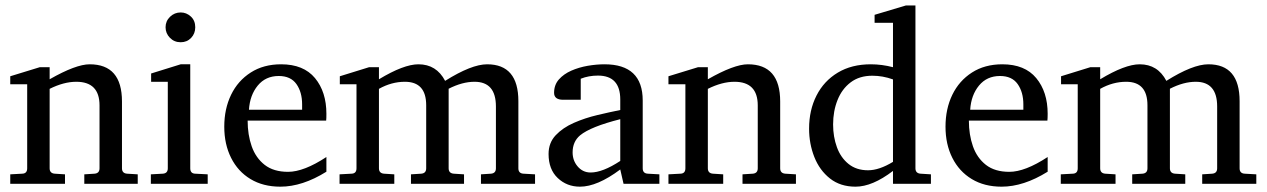

<svg xmlns="http://www.w3.org/2000/svg" viewBox="-20 -703 4711 714"><path d="M492.2 -19.5H293.5V-54.7L331.5 -57.1Q350.1 -58.6 350.1 -77.1V-311Q350.1 -398.9 263.7 -398.9Q217.3 -398.9 164.6 -372.6V-77.1Q164.6 -58.6 183.6 -57.1L221.7 -54.7V-19.5H18.1V-54.7L62.5 -57.1Q81.1 -57.6 81.1 -77.1V-389.6H18.1V-419.4L127.9 -453.1H164.6V-408.2Q262.2 -463.9 313.5 -463.9Q433.6 -463.9 433.6 -325.7V-77.1Q433.6 -58.6 452.6 -57.1L492.2 -54.7Z M706.1 -601.6Q706.1 -578.1 690.7 -562Q675.3 -545.9 651.9 -545.9Q627.9 -545.9 611.8 -562.5Q595.7 -579.1 595.7 -601.6Q595.7 -624.5 612.3 -640.6Q628.9 -656.7 651.9 -656.7Q673.3 -656.7 689.7 -641.6Q706.1 -626.5 706.1 -601.6ZM752.4 -19.5H541V-54.7L585 -57.1Q604 -58.1 604 -77.1V-398.9H542V-429.7L651.9 -463.9H687.5V-77.1Q687.5 -57.6 706.1 -57.1L752.4 -54.7Z M1193.8 -64.5Q1104.5 -8.8 1022.5 -8.8Q958.5 -8.8 911.6 -37.1Q864.7 -65.4 839.4 -116Q814 -166.5 814 -231.9Q814 -298.3 839.4 -350.6Q864.7 -402.8 912.4 -433.3Q960 -463.9 1025.4 -463.9Q1108.9 -463.9 1151.4 -412.6Q1193.8 -361.3 1193.8 -279.8Q1193.8 -271 1193.6 -264.6Q1193.4 -258.3 1192.9 -254.4H900.9Q900.9 -202.1 916 -158.9Q931.2 -115.7 964.4 -89.8Q997.6 -64 1051.3 -64Q1109.9 -64 1193.8 -119.1ZM1103.5 -294.9V-314.9Q1103.5 -360.4 1082.3 -390.4Q1061 -420.4 1016.6 -420.4Q967.8 -420.4 938.5 -384.8Q909.2 -349.1 905.8 -294.9Z M1969.7 -19.5H1768.6V-54.7L1805.7 -57.1Q1824.2 -58.6 1824.2 -77.1V-307.1Q1824.2 -398.9 1744.6 -398.9Q1699.2 -398.9 1648.4 -373V-77.1Q1648.4 -58.6 1667.5 -57.1L1705.6 -54.7V-19.5H1508.3V-54.7L1546.4 -57.1Q1564.9 -58.6 1564.9 -77.1V-311.5Q1564.9 -398.9 1485.8 -398.9Q1436 -398.9 1389.2 -372.6V-77.1Q1389.2 -58.6 1408.2 -57.1L1446.3 -54.7V-19.5H1242.7V-54.7L1287.1 -57.1Q1305.7 -57.6 1305.7 -77.1V-389.6H1243.7V-419.4L1352.5 -453.1H1389.2V-408.2Q1481.4 -463.9 1536.1 -463.9Q1603 -463.9 1635.3 -402.3Q1733.4 -463.9 1791.5 -463.9Q1907.7 -463.9 1907.7 -326.7V-77.1Q1907.7 -58.1 1926.8 -57.1L1969.7 -54.7Z M2432.1 -19.5H2298.8L2286.6 -72.8Q2201.2 -8.8 2136.7 -8.8Q2087.9 -8.8 2054 -41Q2020 -73.2 2020 -130.4Q2020 -171.9 2046.4 -200Q2072.8 -228 2114 -246.1Q2155.3 -264.2 2201.4 -275.1Q2247.6 -286.1 2286.6 -293.9V-333Q2286.6 -421.9 2203.6 -421.9Q2168.9 -421.9 2139.6 -410.2V-332H2074.2Q2040.5 -332 2040.5 -357.9Q2040.5 -387.2 2058.3 -407.5Q2076.2 -427.7 2104.5 -440.2Q2132.8 -452.6 2165.5 -458.3Q2198.2 -463.9 2228 -463.9Q2370.1 -463.9 2370.1 -329.1V-77.1Q2370.1 -58.1 2389.2 -57.1L2432.1 -54.7ZM2286.6 -104.5V-259.8Q2176.3 -231.9 2137.2 -199.7Q2109.4 -176.3 2109.4 -136.2Q2109.4 -106.9 2127 -85.4Q2146.5 -61.5 2176.3 -61.5Q2221.2 -61.5 2286.6 -104.5Z M2939.9 -19.5H2741.2V-54.7L2779.3 -57.1Q2797.9 -58.6 2797.9 -77.1V-311Q2797.9 -398.9 2711.4 -398.9Q2665 -398.9 2612.3 -372.6V-77.1Q2612.3 -58.6 2631.3 -57.1L2669.4 -54.7V-19.5H2465.8V-54.7L2510.3 -57.1Q2528.8 -57.6 2528.8 -77.1V-389.6H2465.8V-419.4L2575.7 -453.1H2612.3V-408.2Q2710 -463.9 2761.2 -463.9Q2881.3 -463.9 2881.3 -325.7V-77.1Q2881.3 -58.6 2900.4 -57.1L2939.9 -54.7Z M3441.9 -19.5H3300.8V-67.4Q3224.1 -8.8 3161.6 -8.8Q3105 -8.8 3066.4 -39.3Q3027.8 -69.8 3008.3 -119.1Q2988.8 -168.5 2988.8 -224.6Q2988.8 -293.5 3016.4 -347.7Q3043.9 -401.9 3095.5 -432.9Q3147 -463.9 3218.3 -463.9Q3259.3 -463.9 3300.8 -453.1V-618.2H3232.4V-647.9L3348.6 -682.6H3384.3V-77.1Q3384.3 -58.6 3403.3 -57.1L3441.9 -54.7ZM3300.8 -101.1V-407.7Q3262.7 -421.4 3224.1 -421.4Q3175.8 -421.4 3143.3 -396.7Q3110.8 -372.1 3094.5 -330.8Q3078.1 -289.6 3078.1 -240.2Q3078.1 -194.3 3092.3 -155.5Q3106.4 -116.7 3135.5 -93.3Q3164.6 -69.8 3208 -69.8Q3249.5 -69.8 3300.8 -101.1Z M3876 -64.5Q3786.6 -8.8 3704.6 -8.8Q3640.6 -8.8 3593.8 -37.1Q3546.9 -65.4 3521.5 -116Q3496.1 -166.5 3496.1 -231.9Q3496.1 -298.3 3521.5 -350.6Q3546.9 -402.8 3594.5 -433.3Q3642.1 -463.9 3707.5 -463.9Q3791 -463.9 3833.5 -412.6Q3876 -361.3 3876 -279.8Q3876 -271 3875.7 -264.6Q3875.5 -258.3 3875 -254.4H3583Q3583 -202.1 3598.1 -158.9Q3613.3 -115.7 3646.5 -89.8Q3679.7 -64 3733.4 -64Q3792 -64 3876 -119.1ZM3785.6 -294.9V-314.9Q3785.6 -360.4 3764.4 -390.4Q3743.2 -420.4 3698.7 -420.4Q3649.9 -420.4 3620.6 -384.8Q3591.3 -349.1 3587.9 -294.9Z M4651.9 -19.5H4450.7V-54.7L4487.8 -57.1Q4506.3 -58.6 4506.3 -77.1V-307.1Q4506.3 -398.9 4426.8 -398.9Q4381.3 -398.9 4330.6 -373V-77.1Q4330.6 -58.6 4349.6 -57.1L4387.7 -54.7V-19.5H4190.4V-54.7L4228.5 -57.1Q4247.1 -58.6 4247.1 -77.1V-311.5Q4247.1 -398.9 4168 -398.9Q4118.2 -398.9 4071.3 -372.6V-77.1Q4071.3 -58.6 4090.3 -57.1L4128.4 -54.7V-19.5H3924.8V-54.7L3969.2 -57.1Q3987.8 -57.6 3987.8 -77.1V-389.6H3925.8V-419.4L4034.7 -453.1H4071.3V-408.2Q4163.6 -463.9 4218.3 -463.9Q4285.2 -463.9 4317.4 -402.3Q4415.5 -463.9 4473.6 -463.9Q4589.8 -463.9 4589.8 -326.7V-77.1Q4589.8 -58.1 4608.9 -57.1L4651.9 -54.7Z"/></svg>

Font: Annapurna SIL
Style: Regular
Weight: 400
Designer: Peter Martin, Annie Olsen
Foundry: SIL International
Version: Version 2.000